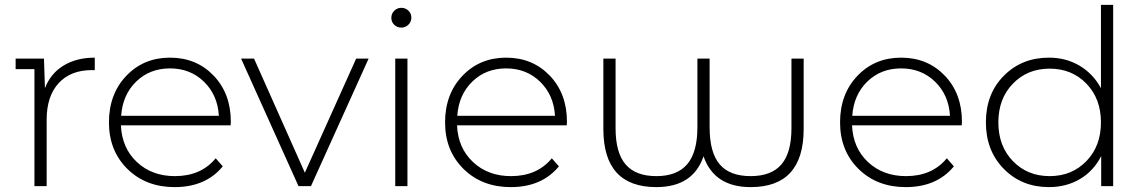

<svg xmlns="http://www.w3.org/2000/svg" viewBox="-20 -762 4682 786"><path d="M164 -401Q187 -461 240 -493.5Q293 -526 368 -526V-475H356Q269 -475 220 -421.5Q171 -368 171 -272V0H121V-479H44V-522H160Z M925 -263Q925 -261 924.5 -256.5Q924 -252 924 -249H475Q479 -156 540.5 -98.5Q602 -41 696 -41Q803 -41 863 -114L892 -81Q822 4 695 4Q577 4 501.5 -70.5Q426 -145 426 -261Q426 -377 497 -451.5Q568 -526 676 -526Q784 -526 854.5 -452.5Q925 -379 925 -263ZM476 -288H876Q871 -373 815 -427.5Q759 -482 676 -482Q593 -482 537.5 -428Q482 -374 476 -288Z M1438 -522H1489L1253 0H1202L967 -522H1020L1228 -55Z M1652 -661Q1640 -649 1623 -649Q1606 -649 1594 -660.5Q1582 -672 1582 -689Q1582 -706 1594 -718Q1606 -730 1623 -730Q1640 -730 1652 -718.5Q1664 -707 1664 -690Q1664 -673 1652 -661ZM1598 0V-522H1648V0Z M2301 -263Q2301 -261 2300.5 -256.5Q2300 -252 2300 -249H1851Q1855 -156 1916.5 -98.5Q1978 -41 2072 -41Q2179 -41 2239 -114L2268 -81Q2198 4 2071 4Q1953 4 1877.5 -70.5Q1802 -145 1802 -261Q1802 -377 1873 -451.5Q1944 -526 2052 -526Q2160 -526 2230.5 -452.5Q2301 -379 2301 -263ZM1852 -288H2252Q2247 -373 2191 -427.5Q2135 -482 2052 -482Q1969 -482 1913.5 -428Q1858 -374 1852 -288Z M3220 -522H3270V-234Q3270 4 3053 4Q2904 4 2860 -122Q2817 4 2667 4Q2450 4 2450 -234V-522H2500V-237Q2500 -137 2541 -89Q2582 -41 2667 -41Q2752 -41 2793.5 -90Q2835 -139 2835 -241V-522H2885V-241Q2885 -138 2926 -89.5Q2967 -41 3053 -41Q3138 -41 3179 -89Q3220 -137 3220 -237Z M3918 -263Q3918 -261 3917.5 -256.5Q3917 -252 3917 -249H3468Q3472 -156 3533.5 -98.5Q3595 -41 3689 -41Q3796 -41 3856 -114L3885 -81Q3815 4 3688 4Q3570 4 3494.5 -70.5Q3419 -145 3419 -261Q3419 -377 3490 -451.5Q3561 -526 3669 -526Q3777 -526 3847.5 -452.5Q3918 -379 3918 -263ZM3469 -288H3869Q3864 -373 3808 -427.5Q3752 -482 3669 -482Q3586 -482 3530.5 -428Q3475 -374 3469 -288Z M4487 -742H4537V0H4488V-123Q4457 -62 4401 -29Q4345 4 4274 4Q4163 4 4089.5 -70.5Q4016 -145 4016 -261Q4016 -378 4089.5 -452Q4163 -526 4274 -526Q4344 -526 4399.5 -493Q4455 -460 4487 -401ZM4126.5 -102.5Q4186 -41 4277 -41Q4368 -41 4427.5 -102.5Q4487 -164 4487 -261Q4487 -358 4427.5 -419.5Q4368 -481 4277 -481Q4186 -481 4126.5 -419.5Q4067 -358 4067 -261Q4067 -164 4126.5 -102.5Z"/></svg>

Font: mBank Light
Style: Regular
Weight: 300
Designer: Julieta Ulanovsky
Foundry: Julieta Ulanovsky
Version: Version 7.200;PS 007.200;hotconv 1.0.88;makeotf.lib2.5.64775